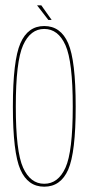

<svg xmlns="http://www.w3.org/2000/svg" viewBox="-20 -700 345 723"><path d="M146.5 3Q208.5 3 236.8 -61.2Q265 -125.5 265 -298.5Q265 -472 236.8 -537Q208.5 -602 146.5 -602Q85 -602 56.8 -537Q28.5 -472 28.5 -298.5Q28.5 -125.5 56.8 -61.2Q85 3 146.5 3ZM146.5 -8Q94.5 -8 67 -68.5Q39.5 -129 39.5 -298.5Q39.5 -468.5 67 -529.8Q94.5 -591 146.5 -591Q199 -591 226.5 -529.8Q254 -468.5 254 -298.5Q254 -129 226.5 -68.5Q199 -8 146.5 -8ZM162 -625H174.5L135.5 -680H119.5Z"/></svg>

Font: Anybody Thin Condensed
Style: Regular
Weight: 100
Width: 3
Version: Version 1.113;gftools[0.9.25]